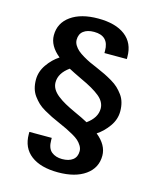

<svg xmlns="http://www.w3.org/2000/svg" viewBox="-129 -836 904 1080"><g transform="rotate(15 322.5 -295.5)"><path d="M312 151.4Q210.4 151.4 154.3 108.6Q98.1 65.9 98.1 -14.2V-26.9H228.5V-14.2Q228.5 33.7 252.9 53.5Q277.3 73.2 314.9 73.2Q354 73.2 376.7 55.9Q399.4 38.6 399.4 4.9Q399.4 -11.2 390.1 -26.4Q380.9 -41.5 368.2 -53Q355.5 -64.5 333 -77.1Q310.5 -89.8 293.2 -98.1Q275.9 -106.4 249 -118.2Q218.8 -131.3 199 -141.1Q179.2 -150.9 154.5 -165Q129.9 -179.2 114.5 -193.8Q99.1 -208.5 85 -227.5Q70.8 -246.6 64.2 -270Q57.6 -293.5 57.6 -320.8Q57.6 -367.7 86.4 -408.9Q115.2 -450.2 153.8 -475.1Q90.3 -526.4 90.3 -587.9Q90.3 -659.2 149.2 -701.2Q208 -743.2 308.1 -743.2Q409.7 -743.2 465.6 -700.4Q521.5 -657.7 521.5 -577.6V-564.5H391.1V-577.6Q391.1 -664.6 304.7 -664.6Q265.6 -664.6 243.2 -647.2Q220.7 -629.9 220.7 -596.2Q220.7 -580.6 229.7 -565.4Q238.8 -550.3 252.2 -538.6Q265.6 -526.9 287.1 -514.2Q308.6 -501.5 326.9 -492.9Q345.2 -484.4 371.1 -473.6Q400.9 -460.9 421.1 -450.9Q441.4 -440.9 465.6 -426.8Q489.7 -412.6 505.4 -397.7Q521 -382.8 534.9 -364Q548.8 -345.2 555.4 -321.5Q562 -297.9 562 -270.5Q562 -223.6 533.2 -182.9Q504.4 -142.1 465.8 -116.7Q529.3 -65.4 529.3 -3.4Q529.3 67.9 470.7 109.6Q412.1 151.4 312 151.4ZM316.4 -200.7Q362.3 -180.2 394.5 -162.6Q451.7 -203.6 451.7 -256.8Q451.7 -295.9 414.1 -326.7Q376.5 -357.4 303.2 -390.6Q251 -415.5 225.6 -429.2Q168 -388.2 168 -334.5Q168 -314 178.7 -295.7Q189.5 -277.3 210.7 -260.7Q231.9 -244.1 256.6 -230.5Q281.2 -216.8 316.4 -200.7Z"/></g></svg>

Font: Epilogue
Style: Bold
Weight: 700
Designer: Tyler Finck
Foundry: Etcetera Type Co
Version: Version 2.112